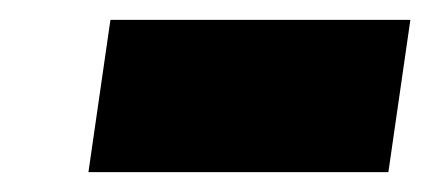

<svg xmlns="http://www.w3.org/2000/svg" viewBox="-20 -386 432 193"><path d="M91 -366 68.9 -213H370.4L392.5 -366Z"/></svg>

Font: Blink
Style: Obl
Weight: 400
Designer: Mew Too
Foundry: Cannot Into Space Fonts
Version: Version 001.000